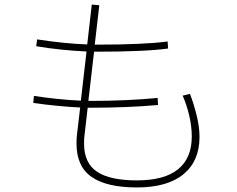

<svg xmlns="http://www.w3.org/2000/svg" viewBox="-20 -822 1040 843"><path d="M814 -410Q831 -366 843.5 -315Q856 -264 856 -221Q856 -115 785.5 -57Q715 1 581 1Q449 1 382.5 -45Q316 -91 316 -191Q316 -217 318 -231L332 -350Q232 -355 126 -370L129 -401Q230 -385 335 -380L360 -596Q247 -601 139 -619L143 -649Q268 -630 363 -627L383 -802L416 -799L396 -626H400Q616 -626 716 -640L718 -609Q619 -595 399 -595H393L368 -379H377Q537 -379 672 -392L674 -361Q540 -349 376 -349H365L351 -228Q349 -215 349 -192Q349 -106 406 -68Q463 -30 581 -30Q702 -30 762 -79Q822 -128 822 -222Q822 -267 811 -314Q800 -361 782 -402Z"/></svg>

Font: IBM Plex Sans JP ExtraLight
Style: Regular
Weight: 200
Designer: Mike Abbink; Paul van der Laan; Pieter van Rosmalen; Wujin Sim; Yejin Wi; Jinhee Kim; Boomi Park; Yona Kim; Kichan Ma
Foundry: Sandoll Inc.
Version: Version 1.001